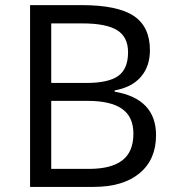

<svg xmlns="http://www.w3.org/2000/svg" viewBox="-20 -734 688 754"><path d="M98.1 -713.9H299.8Q441.9 -713.9 505.4 -671.4Q568.8 -628.9 568.8 -537.1Q568.8 -473.6 533.4 -432.4Q498 -391.1 430.2 -378.9V-374Q592.8 -346.2 592.8 -203.1Q592.8 -107.4 528.1 -53.7Q463.4 0 347.2 0H98.1ZM181.2 -408.2H317.9Q405.8 -408.2 444.3 -435.8Q482.9 -463.4 482.9 -528.8Q482.9 -588.9 439.9 -615.5Q397 -642.1 303.2 -642.1H181.2ZM181.2 -337.9V-70.8H330.1Q416.5 -70.8 460.2 -104.2Q503.9 -137.7 503.9 -209Q503.9 -275.4 459.2 -306.6Q414.6 -337.9 323.2 -337.9Z"/></svg>

Font: f08745844
Style: Regular
Weight: 400
Foundry: Ascender Corporation
Version: Version 1.10